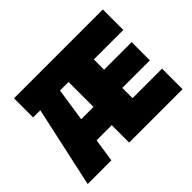

<svg xmlns="http://www.w3.org/2000/svg" viewBox="-143 -946 1192 1192"><g transform="rotate(-45 453.0 -350.0)"><path d="M30 0H238L261 -153H394V0H863V-180H604V-270H846V-430H604V-520H863V-700H83V-532H146ZM286 -313 319 -532H394V-313Z"/></g></svg>

Font: Finlandica Black
Style: Regular
Weight: 900
Designer: Niklas Ekholm, Juho Hiilivirta, Jaakko Suomalainen
Foundry: Helsinki Type Studio
Version: Version 2.000;Glyphs 3.2 (3202)